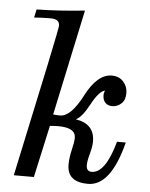

<svg xmlns="http://www.w3.org/2000/svg" viewBox="-55 -831 692 885"><g transform="rotate(5 291.0 -388.0)"><path d="M385.3 9.8Q288.6 9.8 288.6 -70.8Q288.6 -103.5 297.6 -140.4Q306.6 -177.2 306.6 -196.3Q306.6 -243.2 226.6 -243.2Q212.4 -243.2 187.5 -241.2L134.3 0H41.5Q189 -685.1 189 -704.6Q189 -735.4 148.9 -735.4Q108.4 -735.4 71.3 -732.4L79.6 -770.5Q183.6 -772 302.2 -784.7L197.8 -294.9Q216.3 -293 230 -293Q279.8 -293 332.5 -395Q385.3 -497.1 451.7 -497.1Q485.4 -497.1 505.4 -475.1Q525.4 -453.1 525.4 -421.9Q525.4 -390.1 507.3 -373.5Q489.3 -356.9 465.8 -356.9Q444.8 -356.9 433.1 -369.4Q421.4 -381.8 421.4 -402.8Q421.4 -416.5 426.8 -425.3Q399.4 -420.4 365.5 -357.2Q331.5 -293.9 303.7 -281.7Q391.6 -268.6 391.6 -186Q391.6 -163.6 382.1 -129.2Q372.6 -94.7 372.6 -76.2Q372.6 -46.9 397.5 -46.9Q460.9 -46.9 502 -195.3H542.5Q490.7 9.8 385.3 9.8Z"/></g></svg>

Font: Munson
Style: Italic
Weight: 400
Italic angle: -12°
Designer: Paul James MIller
Foundry: High-Logic / Made with FontCreator
Version: Version 2.10;May 5, 2019;FontCreator 11.5.0.2430 64-bit